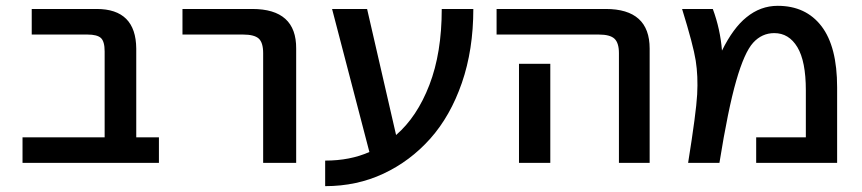

<svg xmlns="http://www.w3.org/2000/svg" viewBox="-20 -553 2931 653"><path d="M335.9 -377.9Q335.9 -412.1 323.2 -423.8Q310.5 -435.5 277.3 -435.5H87.9V-522.5H308.6Q442.4 -522.5 443.4 -387.7V-85.9H520.5V1H56.6V-85.9H335.9Z M600.6 -435.5V-522.5H837.9Q988.3 -522.5 987.3 -387.7V1H875V-372.1Q875 -408.2 859.9 -421.9Q844.7 -435.5 806.6 -435.5Z M1327.1 -93.8Q1398.4 -155.3 1440.4 -264.2Q1482.4 -373 1482.4 -522.5H1589.8Q1589.8 -383.8 1550.8 -271Q1511.7 -158.2 1443.4 -81.5Q1375 -4.9 1284.2 37.6Q1193.4 80.1 1085.9 80.1V-6.8Q1170.9 -6.8 1236.3 -36.1L1109.4 -522.5H1228.5Z M1668.9 -435.5V-522.5H2040Q2189.5 -522.5 2189.5 -387.7V1H2085V-372.1Q2085 -407.2 2069.8 -421.4Q2054.7 -435.5 2016.6 -435.5ZM1851.6 -335.9V-101.6V1H1745.1V-101.6V-335.9Z M2435.5 -380.9Q2473.6 -458 2518.6 -494.1Q2566.4 -533.2 2625 -533.2Q2720.7 -533.2 2773.9 -463.9Q2827.1 -394.5 2827.1 -255.9V1H2551.8V-85.9H2720.7V-246.1Q2720.7 -344.7 2691.9 -392.6Q2663.1 -440.4 2613.3 -440.4Q2571.3 -440.4 2541.5 -407.7Q2511.7 -375 2483.9 -278.3Q2456.1 -181.6 2426.8 1H2320.3Q2347.7 -169.9 2351.1 -231.9Q2354.5 -293.9 2346.2 -346.7Q2337.9 -399.4 2299.8 -522.5H2404.3Q2429.7 -454.1 2435.5 -380.9Z"/></svg>

Font: Gen Shin Gothic Medium
Style: Regular
Weight: 500
Designer: [Source Han Sans]
Ryoko NISHIZUKA  (kana & ideographs); Paul D. Hunt (Latin, Greek & Cyrillic); Wenlong ZHANG  (bopomofo
Version: Version 1.002.20150607